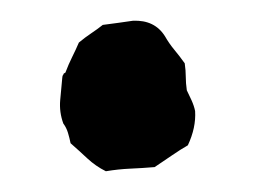

<svg xmlns="http://www.w3.org/2000/svg" viewBox="-20 -386 246 185"><path d="M168 -279Q169 -263 161 -246Q154 -242 146 -236.5Q138 -231 129 -225Q117 -224 105.5 -223.5Q94 -223 82 -221Q72 -226 64 -233.5Q56 -241 48 -248Q47 -253 45.5 -258Q44 -263 41 -267Q37 -278 38 -289.5Q39 -301 40 -311Q40 -313 41 -314Q41 -315 42 -315.5Q43 -316 43 -316Q46 -324 49.5 -331Q53 -338 56 -345Q62 -350 68 -354Q74 -358 79 -362Q87 -363 94 -364Q101 -365 108 -366Q129 -367 139 -351Q143 -344 148 -338Q153 -332 158 -325Q159 -318 159 -312Q159 -306 160 -299Q162 -295 164.5 -289.5Q167 -284 168 -279Z"/></svg>

Font: Darumadrop One
Style: Regular
Weight: 400
Version: Version 1.000